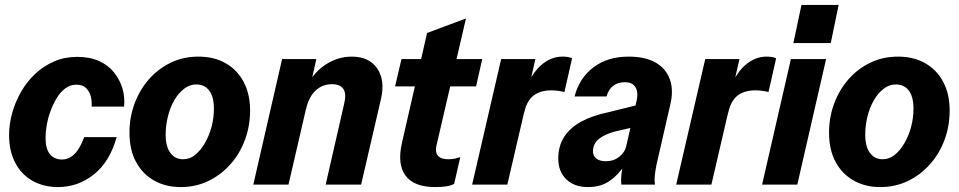

<svg xmlns="http://www.w3.org/2000/svg" viewBox="-20 -750 3897 780"><path d="M216 10Q157 10 112 -15.5Q67 -41 42 -88.5Q17 -136 17 -201Q17 -246 29.5 -291Q42 -336 65.5 -377Q89 -418 123 -450Q157 -482 200 -500.5Q243 -519 294 -519Q345 -519 382.5 -502Q420 -485 443.5 -455.5Q467 -426 477.5 -390.5Q488 -355 484 -317H352Q354 -337 349 -357.5Q344 -378 330 -392Q316 -406 290 -406Q266 -406 246 -391.5Q226 -377 211 -352.5Q196 -328 185.5 -299.5Q175 -271 170 -242.5Q165 -214 165 -191Q165 -145 183 -123.5Q201 -102 231 -102Q260 -102 282.5 -124Q305 -146 322 -193H454Q426 -93 361.5 -41.5Q297 10 216 10Z M714 10Q654 10 607 -16Q560 -42 533 -91.5Q506 -141 506 -211Q506 -274 527 -330Q548 -386 585.5 -428.5Q623 -471 674 -495.5Q725 -520 786 -520Q850 -520 897 -493Q944 -466 970 -417Q996 -368 996 -301Q996 -238 975 -181.5Q954 -125 915.5 -82Q877 -39 826 -14.5Q775 10 714 10ZM724 -103Q751 -103 773 -121Q795 -139 812.5 -169Q830 -199 839.5 -235Q849 -271 849 -308Q849 -357 830 -382Q811 -407 777 -407Q751 -407 728 -389.5Q705 -372 688 -342.5Q671 -313 662 -276.5Q653 -240 653 -203Q653 -155 672 -129Q691 -103 724 -103Z M1009 0 1126 -510H1265L1241 -402H1245L1152 0ZM1303 0 1378 -328Q1388 -369 1375 -388.5Q1362 -408 1328 -408Q1290 -408 1262 -382Q1234 -356 1223 -305L1229 -403Q1256 -458 1305 -489Q1354 -520 1409 -520Q1479 -520 1512 -472.5Q1545 -425 1528 -349L1447 0Z M1748 10Q1662 10 1627.5 -36.5Q1593 -83 1613 -170L1715 -616L1873 -675L1753 -158Q1747 -131 1759.5 -117Q1772 -103 1801 -103Q1816 -103 1827.5 -105.5Q1839 -108 1850 -112L1825 -3Q1812 4 1793 7Q1774 10 1748 10ZM1585 -399 1611 -510H1939L1914 -399Z M1898 0 2016 -510H2155L2127 -387H2131L2041 0ZM2109 -290 2118 -397Q2147 -461 2184.5 -490.5Q2222 -520 2265 -520Q2276 -520 2286.5 -518.5Q2297 -517 2304 -513L2273 -376Q2263 -379 2248 -381Q2233 -383 2221 -383Q2174 -383 2146.5 -361Q2119 -339 2109 -290Z M2504 0Q2502 -19 2504.5 -40.5Q2507 -62 2512 -90H2509L2567 -345Q2571 -365 2567.5 -381Q2564 -397 2552 -406.5Q2540 -416 2519 -416Q2489 -416 2470 -400.5Q2451 -385 2444 -358H2314Q2334 -434 2391.5 -477Q2449 -520 2534 -520Q2602 -520 2644 -495.5Q2686 -471 2701.5 -427Q2717 -383 2703 -325L2647 -81Q2643 -62 2640.5 -39.5Q2638 -17 2641 0ZM2369 10Q2313 10 2280.5 -21.5Q2248 -53 2248 -106Q2248 -157 2272 -194Q2296 -231 2340.5 -255.5Q2385 -280 2447 -293L2593 -329L2571 -237L2479 -216Q2437 -205 2413 -185.5Q2389 -166 2389 -135Q2389 -116 2403 -105.5Q2417 -95 2441 -95Q2473 -95 2495.5 -113Q2518 -131 2524 -155L2519 -82Q2494 -41 2457.5 -15.5Q2421 10 2369 10Z M2727 0 2845 -510H2984L2956 -387H2960L2870 0ZM2938 -290 2947 -397Q2976 -461 3013.5 -490.5Q3051 -520 3094 -520Q3105 -520 3115.5 -518.5Q3126 -517 3133 -513L3102 -376Q3092 -379 3077 -381Q3062 -383 3050 -383Q3003 -383 2975.5 -361Q2948 -339 2938 -290Z M3076 0 3193 -510H3336L3219 0ZM3203 -575 3236 -730H3387L3355 -575Z M3556 10Q3496 10 3449 -16Q3402 -42 3375 -91.5Q3348 -141 3348 -211Q3348 -274 3369 -330Q3390 -386 3427.5 -428.5Q3465 -471 3516 -495.5Q3567 -520 3628 -520Q3692 -520 3739 -493Q3786 -466 3812 -417Q3838 -368 3838 -301Q3838 -238 3817 -181.5Q3796 -125 3757.5 -82Q3719 -39 3668 -14.5Q3617 10 3556 10ZM3566 -103Q3593 -103 3615 -121Q3637 -139 3654.5 -169Q3672 -199 3681.5 -235Q3691 -271 3691 -308Q3691 -357 3672 -382Q3653 -407 3619 -407Q3593 -407 3570 -389.5Q3547 -372 3530 -342.5Q3513 -313 3504 -276.5Q3495 -240 3495 -203Q3495 -155 3514 -129Q3533 -103 3566 -103Z"/></svg>

Font: Instrument Sans SemiCondensed
Style: Bold Italic
Weight: 700
Width: 4
Italic angle: -13°
Designer: Rodrigo Fuenzalida
Foundry: fragTYPE
Version: Version 1.000;gftools[0.9.28]